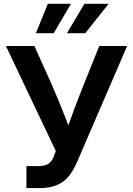

<svg xmlns="http://www.w3.org/2000/svg" viewBox="-20 -963 681 983"><path d="M115.2 0V-112.3H170.4Q207 -112.3 225.8 -123.3Q244.6 -134.3 253.9 -158.7L265.6 -189.9L10.3 -727.5H156.2L243.2 -533.7Q264.6 -485.4 283 -440.4Q301.3 -395.5 317.9 -352.5Q334.5 -309.6 351.1 -266.1H309.6Q332.5 -329.6 356.7 -395Q380.9 -460.4 410.2 -533.7L488.3 -727.5H630.9L374.5 -133.3Q356.4 -91.3 332.3 -61.3Q308.1 -31.2 272 -15.6Q235.8 0 181.2 0ZM254.9 -793H163.6L225.1 -943.4H343.3ZM416.5 -793H322.8L412.1 -943.4H536.1Z"/></svg>

Font: Inter 28pt SemiBold
Style: Regular
Weight: 600
Designer: Rasmus Andersson
Foundry: rsms
Version: Version 4.001;git-66647c0bb